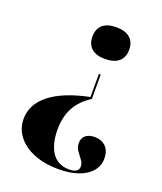

<svg xmlns="http://www.w3.org/2000/svg" viewBox="-120 -508 657 780"><g transform="rotate(20 209.0 -118.5)"><path d="M224.2 192.7Q164.5 192.7 119 174.6Q73.4 156.5 47.6 123.8Q21.8 91.1 21.8 48.4Q21.8 -14.5 79 -59.7Q136.3 -104.8 246.8 -127.4V-227.4H254.8V-121.8Q209.7 -93.5 187.9 -53.2Q166.1 -12.9 166.1 42.7Q166.1 85.5 177.8 116.5Q189.5 147.6 211.7 163.3Q233.9 179 265.3 179Q285.5 179 296 172.2Q306.5 165.3 306.5 152.4Q306.5 137.1 296.4 124.2Q286.3 111.3 276.2 96.8Q266.1 82.3 266.1 63.7Q266.1 42.7 280.2 31Q294.4 19.4 318.5 19.4Q350 19.4 367.7 37.9Q385.5 56.5 385.5 87.9Q385.5 120.2 365.7 143.5Q346 166.9 310.1 179.8Q274.2 192.7 224.2 192.7ZM249.2 -292.7Q210.5 -292.7 190.3 -310.5Q170.2 -328.2 170.2 -361.3Q170.2 -394.4 190.3 -412.1Q210.5 -429.8 249.2 -429.8Q287.9 -429.8 308.5 -412.1Q329 -394.4 329 -361.3Q329 -328.2 308.5 -310.5Q287.9 -292.7 249.2 -292.7Z"/></g></svg>

Font: Playfair 144pt SemiCondensed Black
Style: Regular
Weight: 900
Width: 4
Designer: Claus Eggers Sørensen
Foundry: Claus Eggers Sørensen
Version: Version 2.203